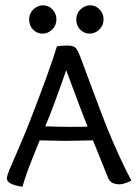

<svg xmlns="http://www.w3.org/2000/svg" viewBox="-20 -689 516 725"><path d="M311 -211Q292 -256 230 -424Q180 -280 151 -212Q211 -210 243 -210Q290 -210 311 -211ZM227 -157Q206 -157 130 -159Q125 -147 108.5 -106Q92 -65 82 -37.5Q72 -10 65 16Q6 8 6 -15Q6 -25 15.5 -48Q25 -71 48.5 -124.5Q72 -178 93 -232Q171 -433 195 -514Q211 -517 232 -517Q254 -517 263 -510.5Q272 -504 283 -475Q291 -454 326.5 -358.5Q362 -263 382 -212Q430 -94 476 -7Q448 7 431 7Q401 7 390 -13Q384 -27 331 -159Q245 -157 227 -157ZM319 -562Q298 -562 283 -577Q268 -592 268 -616Q268 -638 284 -653.5Q300 -669 321 -669Q341 -669 356 -653.5Q371 -638 371 -616Q371 -593 355 -577.5Q339 -562 319 -562ZM141 -562Q120 -562 105 -577Q90 -592 90 -616Q90 -638 106 -653.5Q122 -669 143 -669Q163 -669 178 -653.5Q193 -638 193 -616Q193 -593 177 -577.5Q161 -562 141 -562Z"/></svg>

Font: Overlock SC
Style: Regular
Weight: 400
Designer: Dario Muhafara
Foundry: Dario Manuel Muhafara
Version: Version 1.001